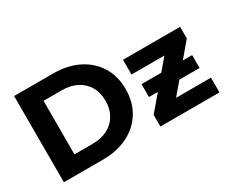

<svg xmlns="http://www.w3.org/2000/svg" viewBox="-110 -1025 1599 1350"><g transform="rotate(-30 689.5 -350.0)"><path d="M82.9 0V-700H400.8Q515.4 -700 602.3 -656.6Q689.2 -613.2 737.9 -534.9Q786.7 -456.6 786.7 -350Q786.7 -243.8 737.9 -165.3Q689.2 -86.8 602.3 -43.4Q515.4 0 400.8 0ZM245.3 -132.7H393.2Q463.1 -132.7 514.5 -159.3Q565.9 -185.8 594.4 -234.8Q623 -283.7 623 -350Q623 -417.3 594.4 -465.7Q565.9 -514.2 514.5 -540.7Q463.1 -567.3 393.2 -567.3H245.3ZM866.4 0V-94.4L1184 -469.7L1211.3 -418.2H873.2V-537.9H1337V-443.5L1019.5 -68.3L990.9 -119.7H1346.2V0ZM1119.1 -218.7 1077.6 -219.7H900.5V-324.3H1117.9L1158.8 -323.3H1310.8V-218.7Z"/></g></svg>

Font: Montserrat Alternates Thin
Style: Regular
Weight: 100
Designer: Julieta Ulanovsky
Foundry: Julieta Ulanovsky
Version: Version 9.000